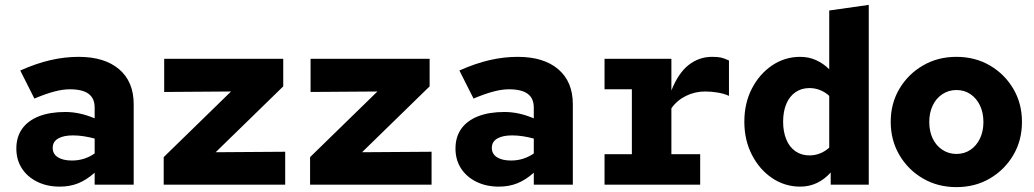

<svg xmlns="http://www.w3.org/2000/svg" viewBox="-20 -757 4240 787"><path d="M225 8Q173 8 132.5 -12Q92 -32 69.5 -67Q47 -102 47 -148Q47 -196 71 -229.5Q95 -263 140 -280.5Q185 -298 248 -298Q276 -298 305 -292Q334 -286 368 -272V-316Q368 -354 343 -372.5Q318 -391 266 -391Q237 -391 201.5 -381.5Q166 -372 121 -353L63 -468Q128 -497 186.5 -510.5Q245 -524 302 -524Q409 -524 468.5 -473Q528 -422 528 -330V0H368V-49Q334 -19 300 -5.5Q266 8 225 8ZM196 -151Q196 -126 217 -112.5Q238 -99 275 -99Q301 -99 324.5 -106.5Q348 -114 368 -128V-189Q346 -195 323.5 -198.5Q301 -202 279 -202Q240 -202 218 -189Q196 -176 196 -151Z M651 0V-113L927 -382L653 -380V-516H1141V-403L864 -133L1149 -135V0Z M1251 0V-113L1527 -382L1253 -380V-516H1741V-403L1464 -133L1749 -135V0Z M2025 8Q1973 8 1932.5 -12Q1892 -32 1869.5 -67Q1847 -102 1847 -148Q1847 -196 1871 -229.5Q1895 -263 1940 -280.5Q1985 -298 2048 -298Q2076 -298 2105 -292Q2134 -286 2168 -272V-316Q2168 -354 2143 -372.5Q2118 -391 2066 -391Q2037 -391 2001.5 -381.5Q1966 -372 1921 -353L1863 -468Q1928 -497 1986.5 -510.5Q2045 -524 2102 -524Q2209 -524 2268.5 -473Q2328 -422 2328 -330V0H2168V-49Q2134 -19 2100 -5.5Q2066 8 2025 8ZM1996 -151Q1996 -126 2017 -112.5Q2038 -99 2075 -99Q2101 -99 2124.5 -106.5Q2148 -114 2168 -128V-189Q2146 -195 2123.5 -198.5Q2101 -202 2079 -202Q2040 -202 2018 -189Q1996 -176 1996 -151Z M2458 0V-125H2570V-391H2458V-516H2732V-386Q2760 -457 2802.5 -490.5Q2845 -524 2899 -524Q2922 -524 2935.5 -521Q2949 -518 2968 -509V-364Q2949 -373 2922.5 -377.5Q2896 -382 2870 -382Q2828 -382 2791 -363.5Q2754 -345 2732 -313V-125H2850V0Z M3260 8Q3197 8 3145 -27Q3093 -62 3062 -122.5Q3031 -183 3031 -258Q3031 -334 3062 -394Q3093 -454 3145 -489Q3197 -524 3260 -524Q3295 -524 3325 -510.5Q3355 -497 3379 -473V-714L3541 -737V0H3385V-50Q3360 -22 3328.5 -7Q3297 8 3260 8ZM3298 -120Q3321 -120 3342 -128.5Q3363 -137 3379 -152V-364Q3363 -379 3342 -387.5Q3321 -396 3298 -396Q3265 -396 3240.5 -379Q3216 -362 3203 -331Q3190 -300 3190 -258Q3190 -217 3203 -185.5Q3216 -154 3240.5 -137Q3265 -120 3298 -120Z M3900.5 10Q3824 10 3763.2 -25.4Q3702.4 -60.8 3666.7 -121.4Q3631 -182 3631 -257.5Q3631 -333 3666.7 -393.1Q3702.3 -453.2 3763.2 -488.6Q3824 -524 3900 -524Q3977 -524 4037.5 -488.6Q4098 -453.2 4133.5 -393.1Q4169 -333 4169 -257.3Q4169 -181.5 4133.5 -121.3Q4098 -61 4037.5 -25.5Q3977 10 3900.5 10ZM3900.4 -126Q3933 -126 3958 -143Q3983 -160 3997 -189.5Q4011 -219 4011 -257Q4011 -295 3997 -324.5Q3983 -354 3958 -371Q3933 -388 3900.4 -388Q3868.4 -388 3842.7 -371Q3817 -354 3803 -324.3Q3789 -294.5 3789 -257Q3789 -219 3803 -189.5Q3817 -160 3842.7 -143Q3868.4 -126 3900.4 -126Z"/></svg>

Font: Red Hat Mono VF Light
Style: Regular
Weight: 300
Monospace: yes
Designer: Pentagram, MCKL
Foundry: Pentagram, MCKL
Version: Version 1.023